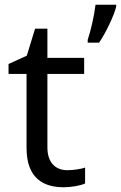

<svg xmlns="http://www.w3.org/2000/svg" viewBox="-20 -780 510 810"><path d="M470 -751V-760H383C378 -717 363 -650 350 -612V-600H398C428 -644 461 -715 470 -751ZM264 -62C215 -62 180 -93 180 -158V-468H335V-536H180V-659H128L93 -545L16 -510V-468H92V-156C92 -26 165 10 249 10C281 10 320 3 339 -6V-73C322 -67 290 -62 264 -62Z"/></svg>

Font: Noto Sans Tifinagh Agraw Imazighen
Style: Regular
Weight: 400
Designer: JamraPatel
Foundry: JamraPatel LLC
Version: Version 2.006